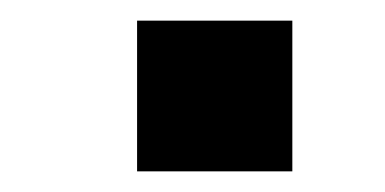

<svg xmlns="http://www.w3.org/2000/svg" viewBox="-20 -540 373 186"><path d="M263.2 -520V-374H112.8V-520Z"/></svg>

Font: Miedinger*
Style: Bold
Weight: 700
Version: Version 001.000